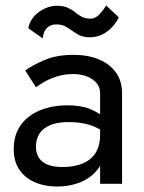

<svg xmlns="http://www.w3.org/2000/svg" viewBox="-20 -670 525 700"><path d="M83 -567Q88 -592 104 -610Q120 -628 142.5 -638.5Q165 -649 187 -649Q211 -649 226.5 -642Q242 -635 253.5 -625.5Q265 -616 278 -609Q291 -602 311 -602Q325 -602 338.5 -614Q352 -626 367 -650L413 -607Q405 -589 389.5 -572Q374 -555 353 -544.5Q332 -534 307 -534Q280 -534 261 -546Q242 -558 225.5 -569.5Q209 -581 186 -581Q166 -581 155 -571.5Q144 -562 140 -550Q136 -538 136 -530ZM72 -413Q98 -432 142 -451Q186 -470 248 -470Q301 -470 340.5 -453.5Q380 -437 402.5 -406Q425 -375 425 -330V0H345V-66Q342 -60 338 -55Q314 -23 275 -6.5Q236 10 188 10Q141 10 105 -6.5Q69 -23 49.5 -53Q30 -83 30 -125Q30 -179 56 -214.5Q82 -250 126.5 -268Q171 -286 226 -286Q270 -286 302 -275Q328 -265 345 -253V-330Q345 -353 331 -368.5Q317 -384 295 -392Q273 -400 248 -400Q215 -400 188 -391.5Q161 -383 141.5 -371.5Q122 -360 111 -352ZM111 -135Q111 -111 122 -94.5Q133 -78 154.5 -69.5Q176 -61 208 -61Q248 -61 279 -73Q310 -85 327.5 -111Q345 -137 345 -180V-198Q327 -208 309 -214Q274 -225 230 -225Q190 -225 163.5 -214Q137 -203 124 -183Q111 -163 111 -135Z"/></svg>

Font: Venryn Sans
Style: Regular
Weight: 400
Designer: Owen Earl, indestructible type* (font) & Cristiano Sobral (main changes)
Version: Version 3.600; ttfautohint (v1.8.3)